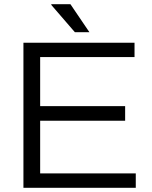

<svg xmlns="http://www.w3.org/2000/svg" viewBox="-20 -888 719 908"><path d="M402.8 -735.8H334L222.2 -865.2L223.1 -868.2H313ZM90.8 0V-686H616.2V-618.2H169.9V-386.2H571.8V-316.9H169.9V-67.9H622.1V0Z"/></svg>

Font: Archivo Light
Style: Regular
Weight: 300
Designer: Hector Gatti
Foundry: Omnibus-Type
Version: Version 2.001